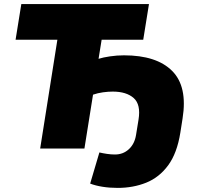

<svg xmlns="http://www.w3.org/2000/svg" viewBox="-20 -725 971 937"><path d="M554 192Q515 192 480.5 186.5Q446 181 420 171L465 19Q482 23 502 26Q522 29 541 29Q581 29 609 3Q637 -23 644 -67L656 -141Q668 -215 632.5 -246.5Q597 -278 530 -278Q508 -278 482.5 -274.5Q457 -271 434 -263L392 0H176L260 -531H56L84 -705H707L679 -531H476L461 -438Q483 -445 517 -450Q551 -455 585 -455Q744 -455 820 -379Q896 -303 871 -147L860 -77Q844 23 800.5 82Q757 141 693.5 166.5Q630 192 554 192Z"/></svg>

Font: Winston Black
Style: Italic
Weight: 900
Italic angle: -9°
Designer: Original fonts by Vernon Adams / Changes by Cristiano Sobral
Foundry: VOriginal fonts by Vernon Adams / Changes by Cristiano Sobral
Version: Version 2.503;July 17, 2020;FontCreator 13.0.0.2655 64-bit